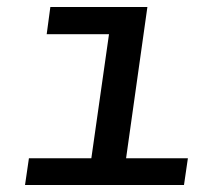

<svg xmlns="http://www.w3.org/2000/svg" viewBox="-20 -531 640 551"><path d="M231.2 0 292.8 -432.8H114L124.5 -511H403L331 0ZM51.8 0 63 -76.8H519.2L508 0Z"/></svg>

Font: Chivo Mono Medium
Style: Italic
Weight: 500
Italic angle: -8.05°
Monospace: yes
Designer: Hector Gatti
Foundry: Omnibus-Type
Version: Version 1.008